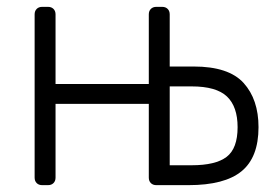

<svg xmlns="http://www.w3.org/2000/svg" viewBox="-20 -540 799 560"><path d="M103 0Q93 0 87 -6Q81 -12 81 -22V-498Q81 -508 87 -514Q93 -520 103 -520H120Q130 -520 136 -514Q142 -508 142 -498V-295H414V-498Q414 -508 420 -514Q426 -520 436 -520H453Q463 -520 469 -514Q475 -508 475 -498V-346H545Q647 -346 690.5 -298Q734 -250 734 -169Q734 -81 684.5 -40.5Q635 0 530 0H436Q426 0 420 -6Q414 -12 414 -22V-237H142V-22Q142 -12 136 -6Q130 0 120 0ZM475 -58H539Q609 -58 641 -82.5Q673 -107 673 -169Q673 -229 642 -258.5Q611 -288 539 -288H475Z"/></svg>

Font: Rubik Light Light
Style: Regular
Weight: 300
Version: Version 2.101